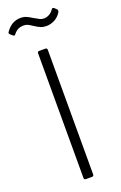

<svg xmlns="http://www.w3.org/2000/svg" viewBox="-186 -938 619 985"><g transform="rotate(-20 123.5 -446.0)"><path d="M101 -700H134Q144 -700 144 -690V-10Q144 0 134 0H101Q91 0 91 -10V-690Q91 -700 101 -700ZM119 -829Q101 -841 92 -845.5Q83 -850 70 -850Q53 -850 40 -844Q27 -838 15 -823Q9 -813 1 -821L-12 -832Q-19 -839 -13 -846Q19 -892 68 -892Q85 -892 98 -886.5Q111 -881 130 -869Q149 -858 159 -853Q169 -848 180 -848Q213 -848 234 -878Q240 -887 248 -880L259 -870Q266 -863 261 -853Q247 -830 225 -818.5Q203 -807 180 -807Q163 -807 149.5 -812.5Q136 -818 119 -829Z"/></g></svg>

Font: Barlow Light
Style: Regular
Weight: 300
Designer: Jeremy Tribby
Foundry: Tribby Type
Version: Version 1.422